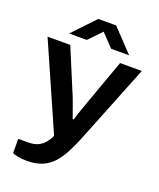

<svg xmlns="http://www.w3.org/2000/svg" viewBox="-164 -823 919 1112"><g transform="rotate(20 295.5 -267.0)"><path d="M138 190Q105 190 82 185Q59 180 48 175V87H110Q144 87 168 76Q192 65 208.5 45.5Q225 26 237 0L5 -527H145L251 -273Q259 -256 268.5 -229.5Q278 -203 288 -176Q298 -149 305 -128H311Q313 -135 318.5 -152.5Q324 -170 331.5 -191.5Q339 -213 347 -235Q355 -257 361 -274L452 -527H586L391 -39Q370 12 348 54Q326 96 298 126.5Q270 157 231 173.5Q192 190 138 190ZM116 -587 246 -724H356L486 -587H375L270 -697H331L225 -587Z"/></g></svg>

Font: Archivo SemiExpanded SemiBold
Style: Regular
Weight: 600
Width: 6
Designer: Hector Gatti
Foundry: Omnibus-Type
Version: Version 2.001